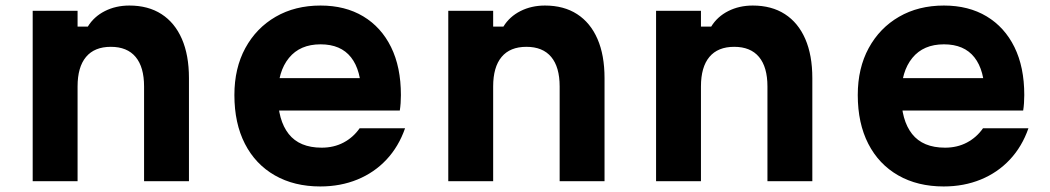

<svg xmlns="http://www.w3.org/2000/svg" viewBox="-20 -654 3790 693"><path d="M98 0V-615H260V-558H297Q319 -594 358.5 -614Q398 -634 447 -634Q515 -634 563 -603Q611 -572 636.5 -513.5Q662 -455 662 -372V0H500V-342Q500 -412 469.5 -448.5Q439 -485 380 -485Q321 -485 290.5 -448.5Q260 -412 260 -342V0Z M957 -372H1334L1284 -311Q1284 -400 1247 -447Q1210 -494 1137 -494Q1063 -494 1023 -445Q983 -396 983 -311Q983 -220 1022 -170.5Q1061 -121 1141 -121Q1185 -121 1220 -139.5Q1255 -158 1278 -191H1442Q1419 -125 1375 -78Q1331 -31 1270 -6Q1209 19 1136 19Q1042 19 972 -21Q902 -61 864 -135Q826 -209 826 -311Q826 -408 865.5 -480.5Q905 -553 975 -593.5Q1045 -634 1137 -634Q1226 -634 1291 -595Q1356 -556 1391.5 -484Q1427 -412 1427 -311Q1427 -297 1426 -282Q1425 -267 1423 -255H957Z M1598 0V-615H1760V-558H1797Q1819 -594 1858.5 -614Q1898 -634 1947 -634Q2015 -634 2063 -603Q2111 -572 2136.5 -513.5Q2162 -455 2162 -372V0H2000V-342Q2000 -412 1969.5 -448.5Q1939 -485 1880 -485Q1821 -485 1790.5 -448.5Q1760 -412 1760 -342V0Z M2348 0V-615H2510V-558H2547Q2569 -594 2608.5 -614Q2648 -634 2697 -634Q2765 -634 2813 -603Q2861 -572 2886.5 -513.5Q2912 -455 2912 -372V0H2750V-342Q2750 -412 2719.5 -448.5Q2689 -485 2630 -485Q2571 -485 2540.5 -448.5Q2510 -412 2510 -342V0Z M3207 -372H3584L3534 -311Q3534 -400 3497 -447Q3460 -494 3387 -494Q3313 -494 3273 -445Q3233 -396 3233 -311Q3233 -220 3272 -170.5Q3311 -121 3391 -121Q3435 -121 3470 -139.5Q3505 -158 3528 -191H3692Q3669 -125 3625 -78Q3581 -31 3520 -6Q3459 19 3386 19Q3292 19 3222 -21Q3152 -61 3114 -135Q3076 -209 3076 -311Q3076 -408 3115.5 -480.5Q3155 -553 3225 -593.5Q3295 -634 3387 -634Q3476 -634 3541 -595Q3606 -556 3641.5 -484Q3677 -412 3677 -311Q3677 -297 3676 -282Q3675 -267 3673 -255H3207Z"/></svg>

Font: Martian Mono SemiExpanded SemiExpanded
Style: Bold
Weight: 700
Width: 6
Monospace: yes
Version: Version 1.000